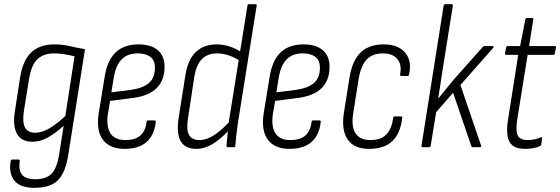

<svg xmlns="http://www.w3.org/2000/svg" viewBox="-20 -703 2675 917"><path d="M239 -491Q279 -491 312.5 -483Q346 -475 386 -468L306 37Q293 121 257 157.5Q221 194 144 194Q76 194 48.5 159.5Q21 125 31 66Q33 59 38 59H68Q76 59 74 67Q68 110 85.5 131.5Q103 153 149 153Q199 153 225 128Q251 103 262 37L284 -102Q244 -66 208 -46Q172 -26 135 -26Q83 -26 61.5 -63Q40 -100 51 -171L76 -333Q89 -415 129.5 -453Q170 -491 239 -491ZM148 -69Q180 -69 215 -89.5Q250 -110 292 -149L336 -434Q313 -440 287.5 -444Q262 -448 238 -448Q189 -448 159.5 -421Q130 -394 119 -327L94 -172Q86 -119 99.5 -94Q113 -69 148 -69Z M575 8Q504 8 471.5 -35.5Q439 -79 451 -159L479 -331Q491 -413 531.5 -452Q572 -491 642 -491Q701 -491 733.5 -463.5Q766 -436 766 -384Q766 -320 728.5 -282.5Q691 -245 614 -235L506 -221L495 -157Q487 -97 508 -65.5Q529 -34 579 -34Q625 -34 650 -55.5Q675 -77 680 -121Q681 -128 687 -128H718Q724 -128 724 -121Q717 -57 679.5 -24.5Q642 8 575 8ZM512 -262 607 -274Q666 -283 693 -308Q720 -333 720 -380Q720 -414 698.5 -431Q677 -448 638 -448Q589 -448 561 -419.5Q533 -391 523 -331Z M918 8Q865 8 843.5 -28Q822 -64 833 -139L865 -341Q877 -419 915.5 -455Q954 -491 1014 -491Q1047 -491 1078 -480.5Q1109 -470 1136 -452L1130 -410Q1072 -448 1016 -448Q973 -448 945.5 -422Q918 -396 908 -336L878 -139Q869 -84 882.5 -59Q896 -34 933 -34Q966 -34 1002.5 -57.5Q1039 -81 1082 -128L1078 -85Q1033 -38 995 -15Q957 8 918 8ZM1067 0Q1062 0 1062 -6Q1063 -28 1066 -54Q1069 -80 1071 -98V-110L1162 -677Q1163 -683 1169 -683H1200Q1207 -683 1206 -677L1116 -114Q1111 -79 1108 -52.5Q1105 -26 1104 -7Q1104 0 1098 0Z M1363 8Q1292 8 1259.5 -35.5Q1227 -79 1239 -159L1267 -331Q1279 -413 1319.5 -452Q1360 -491 1430 -491Q1489 -491 1521.5 -463.5Q1554 -436 1554 -384Q1554 -320 1516.5 -282.5Q1479 -245 1402 -235L1294 -221L1283 -157Q1275 -97 1296 -65.5Q1317 -34 1367 -34Q1413 -34 1438 -55.5Q1463 -77 1468 -121Q1469 -128 1475 -128H1506Q1512 -128 1512 -121Q1505 -57 1467.5 -24.5Q1430 8 1363 8ZM1300 -262 1395 -274Q1454 -283 1481 -308Q1508 -333 1508 -380Q1508 -414 1486.5 -431Q1465 -448 1426 -448Q1377 -448 1349 -419.5Q1321 -391 1311 -331Z M1746 8Q1673 9 1641.5 -35.5Q1610 -80 1622 -161L1649 -331Q1662 -413 1702 -452Q1742 -491 1813 -491Q1881 -491 1914.5 -452Q1948 -413 1934 -348Q1932 -340 1927 -340H1897Q1890 -340 1891 -348Q1900 -395 1877.5 -421.5Q1855 -448 1809 -448Q1759 -448 1731.5 -419Q1704 -390 1693 -327L1667 -162Q1657 -99 1678 -66.5Q1699 -34 1750 -34Q1799 -34 1824.5 -60Q1850 -86 1858 -139Q1858 -147 1864 -147H1895Q1902 -147 1901 -139Q1892 -65 1854 -29Q1816 7 1746 8Z M1999 0Q1992 0 1993 -7L2099 -677Q2100 -683 2107 -683H2137Q2144 -683 2143 -677L2091 -351Q2087 -323 2082.5 -294Q2078 -265 2073 -233H2074Q2093 -256 2111 -279Q2129 -302 2148 -324L2284 -477Q2288 -483 2293 -483H2333Q2337 -483 2337.5 -480.5Q2338 -478 2336 -475L2179 -297L2278 -7Q2279 -4 2277.5 -2Q2276 0 2272 0H2238Q2234 0 2231 -5L2144 -260L2063 -167L2037 -7Q2036 0 2029 0Z M2487 8Q2433 8 2414 -24.5Q2395 -57 2406 -129L2455 -441H2398Q2391 -441 2392 -448L2397 -476Q2399 -483 2405 -483H2464L2489 -610Q2491 -617 2496 -617H2521Q2528 -617 2527 -610L2507 -483H2630Q2637 -483 2635 -475L2630 -448Q2629 -441 2622 -441H2500L2450 -130Q2442 -75 2453.5 -54.5Q2465 -34 2499 -34Q2518 -34 2533.5 -37.5Q2549 -41 2563 -47Q2570 -50 2569 -42L2565 -12Q2564 -7 2558 -5Q2543 2 2524.5 5Q2506 8 2487 8Z"/></svg>

Font: Sofia Sans Condensed Light
Style: Italic
Weight: 300
Italic angle: -9°
Version: Version 4.100